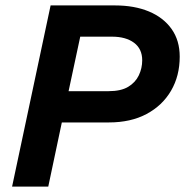

<svg xmlns="http://www.w3.org/2000/svg" viewBox="-20 -688 683 708"><path d="M24.6 0 166.6 -668H403.9Q475.6 -668 529.2 -645.7Q582.7 -623.3 612.7 -581.1Q642.7 -538.9 642.7 -478.9Q642.7 -408.2 610.7 -353.4Q578.7 -298.7 520.4 -267.6Q462.2 -236.5 381.3 -236.5H208L158 0ZM232.9 -351.8H380.7Q425.8 -351.8 452.6 -367.8Q479.4 -383.9 491.9 -410.2Q504.4 -436.5 504.4 -465.5Q504.4 -508 474.1 -530.4Q443.9 -552.8 392.8 -552.8H275.9Z"/></svg>

Font: Atkinson Hyperlegible Mono ExtraLight
Style: Italic
Weight: 200
Italic angle: -12°
Monospace: yes
Designer: Elliott Scott, Megan Eiswerth, Linus Boman, Theodore Petrosky, Letters from Sweden
Foundry: Applied Design Works, Letters from Sweden
Version: Version 2.001